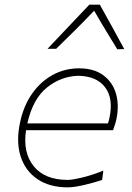

<svg xmlns="http://www.w3.org/2000/svg" viewBox="-20 -797 568 826"><path d="M271.5 9Q193 9 140.8 -26.5Q88.5 -62 68.5 -125Q48.5 -188 66.5 -271Q81.5 -342 118 -394Q154.5 -446 206.5 -474.5Q258.5 -503 319.5 -503Q384.5 -503 424.5 -473.2Q464.5 -443.5 478.8 -394.5Q493 -345.5 481.5 -288Q479.5 -277 475 -262.2Q470.5 -247.5 466.5 -237H92Q77.5 -141 125 -82Q172.5 -23 271.5 -23Q290.5 -23 333.5 -33.2Q376.5 -43.5 424.5 -63L419.5 -23Q384.5 -11 341.2 -1Q298 9 271.5 9ZM317.5 -471Q242.5 -469 182 -420.5Q121.5 -372 97.5 -266H444.5Q449 -279.5 451.5 -293Q468 -374 432.2 -421.5Q396.5 -469 317.5 -471ZM484.5 -585Q459 -627 434 -668Q409 -709 385 -751Q345.5 -709.5 305 -669Q264.5 -628.5 221.5 -587H184.5Q230.5 -636 274.8 -682.5Q319 -729 364.5 -777H409.5Q436 -730 462.2 -681.8Q488.5 -633.5 514.5 -586Z"/></svg>

Font: Commissioner Loud Thin
Style: Italic
Weight: 100
Italic angle: -12°
Designer: Kostas Bartsokas
Foundry: Kostas Bartsokas
Version: Version 1.000; ttfautohint (v1.8.3)